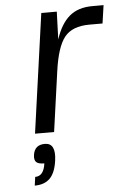

<svg xmlns="http://www.w3.org/2000/svg" viewBox="-53 -548 517 802"><g transform="rotate(-5 206.0 -147.0)"><path d="M365 -510H412L401 -434H346Q274 -434 241.5 -393.5Q209 -353 195 -250L160 0H80L150 -500H215L211 -384Q232 -448 268.5 -479Q305 -510 365 -510ZM68 88Q74 46 117 46Q164 46 154 119Q147 170 124 193Q101 216 60 216L65 180Q101 180 108 127Q83 127 74 118Q65 109 68 88Z"/></g></svg>

Font: Fivo Sans Modern
Style: Italic
Weight: 400
Designer: Alexander Slobzheninov
Foundry: Alexander Slobzheninov
Version: 1.0